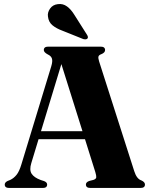

<svg xmlns="http://www.w3.org/2000/svg" viewBox="-20 -931 750 951"><path d="M213.5 -17Q213.5 0 192 0H25.5Q3.5 0 3.5 -17Q3.5 -27.5 17.5 -34.5L31 -40Q48 -48 61.8 -64.8Q75.5 -81.5 86.5 -118.5L234 -603Q241.5 -628 237.2 -641Q233 -654 216.5 -661.5Q197 -672 197 -683Q197 -700 219 -700H478.5Q500.5 -700 500.5 -683Q500.5 -670 481.5 -662.5Q470 -658.5 467.8 -651.2Q465.5 -644 471 -626.5L645 -83Q657 -45 680 -37.5Q698 -29.5 698 -17Q698 0 675.5 0H428Q405.5 0 405.5 -17Q405.5 -28.5 421.5 -34.5L443 -40Q456 -44.5 456.8 -52.8Q457.5 -61 452 -79L401 -241.5H171L135 -123Q124.5 -89 136.8 -70.2Q149 -51.5 181.5 -39.5L198.5 -34Q213.5 -28 213.5 -17ZM183 -281H388.5L284 -613.5ZM349 -856.5 410.5 -759.5Q418.5 -747.5 413.5 -740.5Q410 -736.5 403.8 -736.2Q397.5 -736 392.5 -737.5L289 -779Q260 -789.5 240.2 -805.5Q220.5 -821.5 217.5 -849.5Q214.5 -869 227.8 -888.2Q241 -907.5 266.5 -910.5Q291.5 -914 311.8 -899.2Q332 -884.5 349 -856.5Z"/></svg>

Font: Fraunces 72pt
Style: Bold
Weight: 700
Version: Version 1.000;[b76b70a41]